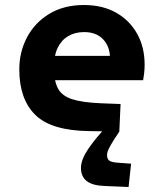

<svg xmlns="http://www.w3.org/2000/svg" viewBox="-20 -512 654 766"><path d="M303 158Q303 141 311 120.5Q319 100 341 69.5Q363 39 404 -7H444L456 13Q433 47 422.5 65.5Q412 84 409.5 92.5Q407 101 407 106Q407 121 415 128Q423 135 448 137L503 141L493 234L396 230Q348 228 325.5 210Q303 192 303 158ZM383 -100 461 -97 456 13 335 11Q184 9 120.5 -54Q57 -117 57 -235Q57 -305 88 -363.5Q119 -422 177 -457Q235 -492 315 -492Q389 -492 443 -461.5Q497 -431 527 -377.5Q557 -324 557 -254Q557 -235 555 -219Q553 -203 551 -192H153V-289H494L419 -278Q419 -326 391.5 -355Q364 -384 316 -384Q279 -384 252 -368Q225 -352 210 -321Q195 -290 195 -245Q195 -191 210.5 -160.5Q226 -130 267 -116.5Q308 -103 383 -100Z"/></svg>

Font: Intel One Mono Light
Style: Regular
Weight: 300
Monospace: yes
Designer: Fred Shallcrass
Foundry: Frere-Jones Type LLC
Version: Version 1.004